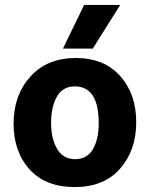

<svg xmlns="http://www.w3.org/2000/svg" viewBox="-20 -750 607 778"><path d="M356 -553H235L321 -730H467ZM380 -251Q380 -400 283 -400Q235 -400 211 -359Q187 -318 187 -253Q187 -188 211.5 -146.5Q236 -105 284.5 -105Q333 -105 356.5 -145.5Q380 -186 380 -251ZM286.5 -515Q402 -515 467 -442Q532 -369 532 -255Q532 -141 466.5 -66.5Q401 8 283 8Q165 8 100 -63.5Q35 -135 35 -249.5Q35 -364 103 -439.5Q171 -515 286.5 -515Z"/></svg>

Font: Hind Colombo
Style: Bold
Weight: 700
Designer: Jyotish Sonowal, Aditi Pimprikar
Foundry: Indian Type Foundry
Version: Version 1.000;PS 1.0;hotconv 1.0.86;makeotf.lib2.5.63406; tt